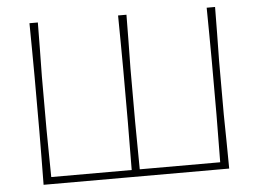

<svg xmlns="http://www.w3.org/2000/svg" viewBox="-51 -778 1137 844"><g transform="rotate(-5 517.5 -356.5)"><path d="M108 0Q109 -61 109.2 -117Q109.5 -173 110 -238V-475Q109.5 -540.5 109.2 -596.5Q109 -652.5 108 -713H145Q144.5 -652.5 143.8 -596.5Q143 -540.5 142 -475V-242Q142.5 -184 143.2 -133.8Q144 -83.5 144.5 -31H499.5Q500 -83.5 500.2 -133.8Q500.5 -184 501 -242V-475Q500.5 -540.5 500.2 -596.5Q500 -652.5 499 -713H536Q535.5 -652.5 534.8 -596.5Q534 -540.5 533 -475V-242Q533.5 -184 534 -133.8Q534.5 -83.5 535 -31H890Q890.5 -83.5 891 -133.8Q891.5 -184 892 -242V-475Q891.5 -540.5 891.2 -596.5Q891 -652.5 890 -713H927Q926.5 -652.5 925.8 -596.5Q925 -540.5 924 -475V-238Q925 -173 925.8 -117Q926.5 -61 927 0Z"/></g></svg>

Font: Commissioner Loud Thin
Style: Regular
Weight: 100
Designer: Kostas Bartsokas
Foundry: Kostas Bartsokas
Version: Version 1.000; ttfautohint (v1.8.3)